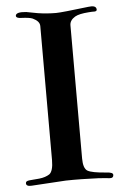

<svg xmlns="http://www.w3.org/2000/svg" viewBox="-53 -771 521 810"><g transform="rotate(-5 207.5 -366.5)"><path d="M395 -16C395 -23 386 -27 367 -28C326 -31 300 -36 288 -43C276 -50 270 -68 270 -96V-660C270 -674 278 -686 293 -695C305 -702 324 -706 351 -708C360 -709 369 -709 378 -709C384 -710 387 -713 386 -718C385 -730 373 -734 352 -731C277 -722 231 -717 214 -717C189 -717 163 -719 137 -723L89 -732C60 -735 45 -731 44 -720C44 -713 52 -709 67 -709C89 -708 105 -706 114 -702C133 -693 143 -682 143 -668V-100C143 -69 137 -49 126 -41C115 -34 101 -29 82 -27C46 -23 25 -26 25 -13C24 -4 32 1 47 0L193 -9C237 -10 283 -9 331 -7C352 -6 368 -4 378 -3C389 -2 395 -6 395 -16Z"/></g></svg>

Font: GFS Fleischman
Style: Regular
Weight: 400
Designer: George Matthiopoulos
Foundry: George Matthiopoulos
Version: Version 1.0